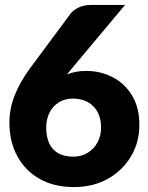

<svg xmlns="http://www.w3.org/2000/svg" viewBox="-20 -749 600 777"><path d="M279 8Q199 8 140.5 -25Q82 -58 50 -117Q18 -176 18 -253Q18 -308 39 -362Q60 -416 101 -472L265 -693Q276 -708 298 -718.5Q320 -729 348 -729H486L270 -471Q269 -470 261 -460Q253 -450 251 -448Q269 -455 288 -458.5Q307 -462 329 -462Q387 -462 436 -436.5Q485 -411 514.5 -362.5Q544 -314 544 -243Q544 -173 510 -116Q476 -59 416.5 -25.5Q357 8 279 8ZM276 -115Q309 -115 334.5 -130.5Q360 -146 374.5 -172.5Q389 -199 389 -232Q389 -287 358 -318.5Q327 -350 274 -350Q243 -350 218.5 -335Q194 -320 180.5 -293.5Q167 -267 167 -232Q167 -196 179 -169.5Q191 -143 215.5 -129Q240 -115 276 -115Z"/></svg>

Font: Aleo Black
Style: Regular
Weight: 900
Designer: Alessio Laiso
Foundry: Alessio Laiso
Version: Version 2.001;gftools[0.9.29]